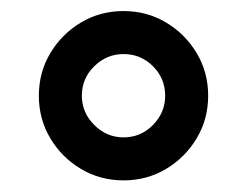

<svg xmlns="http://www.w3.org/2000/svg" viewBox="-20 -708 440 342"><path d="M200 -386.7Q158.3 -386.7 124.2 -407.1Q90 -427.5 69.6 -461.7Q49.2 -495.8 49.2 -537.5Q49.2 -579.2 69.6 -613.3Q90 -647.5 124.2 -667.9Q158.3 -688.3 200 -688.3Q241.7 -688.3 275.8 -667.9Q310 -647.5 330.4 -613.3Q350.8 -579.2 350.8 -537.5Q350.8 -495.8 330.4 -461.7Q310 -427.5 275.8 -407.1Q241.7 -386.7 200 -386.7ZM200 -463.3Q230.8 -463.3 252.5 -485.4Q274.2 -507.5 274.2 -537.5Q274.2 -568.3 252.5 -590Q230.8 -611.7 200 -611.7Q170 -611.7 147.9 -590Q125.8 -568.3 125.8 -537.5Q125.8 -507.5 147.9 -485.4Q170 -463.3 200 -463.3Z"/></svg>

Font: Funnel Display SemiBold
Style: Regular
Weight: 600
Designer: NORD ID, Kristian Moeller
Foundry: Dicotype
Version: Version 1.000